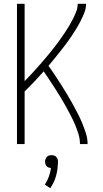

<svg xmlns="http://www.w3.org/2000/svg" viewBox="-20 -755 540 1006"><path d="M69 0V-735H109V-330Q124 -345 138 -360Q152 -375 166 -390.5Q180 -406 193.5 -421.5Q207 -437 220.5 -453Q234 -469 247 -485Q260 -501 272.5 -517.5Q285 -534 297 -551Q309 -568 320.5 -585Q332 -602 342.5 -620Q353 -638 362.5 -656.5Q372 -675 379.5 -694.5Q387 -714 387 -735H431Q431 -711 422 -688.5Q413 -666 402 -644.5Q391 -623 378.5 -602.5Q366 -582 352.5 -562Q339 -542 324.5 -523Q310 -504 295 -485Q280 -466 265 -447.5Q250 -429 234 -410Q251 -387 267 -362.5Q283 -338 298.5 -314Q314 -290 329 -265Q344 -240 358 -215Q372 -190 385.5 -164Q399 -138 410 -111.5Q421 -85 430 -57Q439 -29 439 0H399Q399 -27 391 -53Q383 -79 372.5 -103.5Q362 -128 349.5 -152Q337 -176 324 -199.5Q311 -223 297 -246Q283 -269 268.5 -291.5Q254 -314 239 -336.5Q224 -359 209 -381Q185 -354 160 -327.5Q135 -301 109 -276V0ZM243 231 215 212Q228 193 236 170.5Q244 148 247 125Q241 125 234.5 122.5Q228 120 224 115.5Q220 111 218 104.5Q216 98 216 92Q216 85 218.5 78.5Q221 72 225.5 67Q230 62 236.5 60Q243 58 250 58Q257 58 263.5 60Q270 62 274.5 67Q279 72 281.5 78.5Q284 85 284 92V94L283 105Q282 138 272.5 170.5Q263 203 243 231Z"/></svg>

Font: Zed Sans Extralight
Style: Regular
Weight: 200
Designer: Belleve Invis
Foundry: Belleve Invis
Version: Version 1.0.0; ttfautohint (v1.8.4)